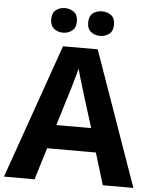

<svg xmlns="http://www.w3.org/2000/svg" viewBox="-60 -970 811 1020"><g transform="rotate(5 345.0 -460.0)"><path d="M527 0 475 -170H215L163 0H0L252 -717H437L690 0ZM387 -463Q382 -480 374 -506Q366 -532 358 -559Q350 -586 345 -606Q340 -586 331.5 -556.5Q323 -527 315.5 -500.5Q308 -474 304 -463L253 -297H439ZM177 -854Q177 -889 197 -904.5Q217 -920 244.9 -920Q272.8 -920 293.4 -904.6Q314 -889.2 314 -854.4Q314 -821 293.4 -805Q272.8 -789 244.9 -789Q217 -789 197 -805.2Q177 -821.5 177 -854ZM374 -854Q374 -889 394.1 -904.5Q414.3 -920 442.6 -920Q471 -920 491.5 -904.6Q512 -889.2 512 -854.4Q512 -821 491.4 -805Q470.9 -789 443 -789Q414.5 -789 394.2 -805.2Q374 -821.5 374 -854Z"/></g></svg>

Font: Noto Sans Ol Chiki
Style: Regular
Weight: 400
Designer: Monotype Design Team, Lewis McGuffie
Foundry: Monotype Imaging Inc.
Version: Version 2.003